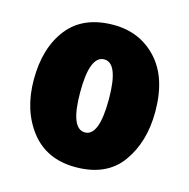

<svg xmlns="http://www.w3.org/2000/svg" viewBox="-89 -650 735 747"><g transform="rotate(15 278.5 -276.5)"><path d="M523 -278Q523 -415 454.5 -489Q386 -563 280 -563Q158 -563 96 -484.5Q34 -406 34 -278Q34 -154 98 -72Q162 10 278 10Q403 10 463 -73Q523 -156 523 -278ZM221 -277Q221 -424 279 -424Q336 -424 336 -278Q336 -130 279 -130Q221 -130 221 -277Z"/></g></svg>

Font: Noto Sans Display SemiCondensed Black
Style: Regular
Weight: 900
Width: 4
Designer: Monotype Design Team
Foundry: Monotype Imaging Inc.
Version: Version 1.900